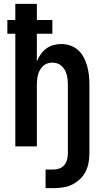

<svg xmlns="http://www.w3.org/2000/svg" viewBox="-20 -755 540 990"><path d="M215 215V119H258Q274 119 288.5 113Q303 107 312.5 95Q322 83 326 67.5Q330 52 330 36V-320Q330 -333 328.5 -346Q327 -359 323.5 -371.5Q320 -384 313.5 -395Q307 -406 297.5 -415Q288 -424 275.5 -428Q263 -432 250 -432Q237 -432 224.5 -428Q212 -424 202.5 -415Q193 -406 186.5 -395Q180 -384 176.5 -371.5Q173 -359 171.5 -346Q170 -333 170 -320V0H59V-581H18V-652H59V-735H170V-652H250V-581H170V-438Q178 -458 190 -475Q202 -492 218.5 -504.5Q235 -517 255 -522.5Q275 -528 296 -528Q320 -528 343 -520Q366 -512 383.5 -496Q401 -480 412 -458.5Q423 -437 429.5 -414Q436 -391 438.5 -367.5Q441 -344 441 -320V36Q441 61 436.5 85Q432 109 421 130.5Q410 152 392 169Q374 186 352.5 196.5Q331 207 307 211Q283 215 258 215Z"/></svg>

Font: Iosevka Algr
Style: Bold
Weight: 700
Monospace: yes
Designer: Belleve Invis
Foundry: Belleve Invis
Version: Version 26.0.2; ttfautohint (v1.8.3)